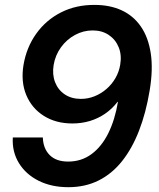

<svg xmlns="http://www.w3.org/2000/svg" viewBox="-20 -759 653 790"><path d="M261.2 11.2Q191.9 11.2 139.2 -15.1Q86.4 -41.5 57.9 -87.9Q29.3 -134.3 32.7 -193.4H156.2Q157.7 -147.9 184.3 -121.1Q210.9 -94.2 260.3 -94.2Q314.9 -94.2 356.7 -125Q398.4 -155.8 425.8 -211.2Q453.1 -266.6 465.3 -339.8H463.4Q441.4 -311 412.6 -291.3Q383.8 -271.5 349.9 -261.2Q315.9 -251 277.8 -251Q210 -251 160.4 -282.2Q110.8 -313.5 88.1 -367.9Q65.4 -422.4 76.7 -491.7Q88.9 -564 128.9 -620.1Q168.9 -676.3 230.7 -707.8Q292.5 -739.3 369.6 -738.8Q432.1 -738.8 480.5 -716.6Q528.8 -694.3 559.6 -649.9Q590.3 -605.5 600.3 -539.6Q610.4 -473.6 595.7 -386.2Q580.6 -294.9 552.2 -221.7Q523.9 -148.4 482.4 -96.2Q440.9 -43.9 385.7 -16.4Q330.6 11.2 261.2 11.2ZM313 -352.1Q341.8 -352.1 368.7 -362.8Q395.5 -373.5 417.7 -392.6Q439.9 -411.6 454.8 -437.3Q469.7 -462.9 474.6 -492.7Q481.4 -532.2 468.5 -564.2Q455.6 -596.2 427.7 -615Q399.9 -633.8 361.3 -633.8Q322.8 -633.8 288.6 -615.2Q254.4 -596.7 231 -564.5Q207.5 -532.2 200.7 -491.7Q194.3 -452.1 206.8 -420.4Q219.2 -388.7 246.8 -370.4Q274.4 -352.1 313 -352.1Z"/></svg>

Font: Inter 28pt SemiBold
Style: Italic
Weight: 600
Italic angle: -9.3988°
Designer: Rasmus Andersson
Foundry: rsms
Version: Version 4.001;git-66647c0bb